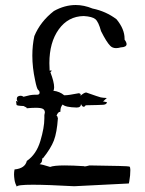

<svg xmlns="http://www.w3.org/2000/svg" viewBox="-20 -738 579 766"><path d="M48 8 47 7Q47 -1 111 -1Q168 -1 276 5Q493 -6 494 -6Q495 -6 499 -38L500 -60Q500 -71 496.5 -73.5Q493 -76 337 -78Q322 -74 318 -74Q316 -74 316 -75Q270 -78 238 -78Q195 -78 180 -72Q144 -83 139 -83H138Q148 -90 148 -99V-100Q149 -108 150 -108Q151 -108 151 -106Q183 -146 195 -177.5Q207 -209 211 -266Q209 -276 206 -276L205 -275Q211 -292 220 -292H221V-295Q221 -311 230 -321Q241 -310 286 -309Q303 -309 303 -323Q308 -312 314 -312Q318 -312 322 -318Q379 -319 392 -320Q405 -321 407 -330Q396 -333 392 -333L390 -332L406 -347Q389 -348 382 -349.5Q375 -351 324 -369Q316 -369 301 -356L302 -360Q302 -365 294 -366Q253 -358 240 -358H236Q218 -373 193 -376Q196 -381 196 -390Q196 -411 181 -450Q186 -454 186 -456Q186 -457 184 -457L178 -456L177 -486Q177 -569 214.5 -621Q252 -673 314 -674Q348 -672 360.5 -661.5Q373 -651 383 -614Q405 -570 420 -555Q429 -546 443 -546Q452 -546 462 -549Q485 -550 485 -562Q485 -569 477 -580V-584Q477 -622 445 -661Q403 -693 349 -704Q315 -718 282 -718Q238 -718 195 -694Q141 -652 117 -594Q109 -557 109 -516Q109 -469 120 -418Q127 -383 132.5 -379Q138 -375 138 -368Q138 -360 127 -360H117Q102 -360 74 -352Q68 -356 63 -356Q47 -356 47 -343Q47 -337 53 -329Q51 -334 44 -335Q46 -324 46 -320Q46 -316 74 -315Q87 -309 87 -307L86 -306Q108 -308 123 -308Q144 -308 151.5 -303.5Q159 -299 159 -289L157 -279V-266Q157 -229 141 -175.5Q125 -122 87 -96Q80 -66 38 -62Q36 -52 36 -42Q36 -34 38 -20Q40 -6 48 8Z"/></svg>

Font: Xiaobo Songti 小帛宋体
Style: Regular
Weight: 400
Version: Version 1.501;March 17, 2024;FontCreator 14.0.0.2814 64-bit